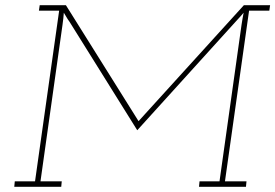

<svg xmlns="http://www.w3.org/2000/svg" viewBox="-20 -720 1061 740"><path d="M35 0H216L218 -21H136L221 -625Q223 -638 224 -649Q225 -660 226 -671Q233 -660 236.5 -653.5Q240 -647 248 -636L509 -218L895 -644Q900 -649 907 -657Q914 -665 919 -671Q917 -659 915 -649.5Q913 -640 911 -625L826 -21H749L747 0H928L930 -21H847L940 -679H1018L1021 -700H920L514 -253L234 -700H133L130 -679H208L115 -21H37Z"/></svg>

Font: Josefin Slab ExtraLight
Style: Italic
Weight: 250
Italic angle: -12°
Designer: Santiago Orozco
Foundry: Typemade
Version: Version 2.100